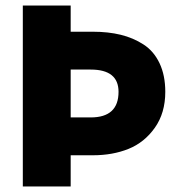

<svg xmlns="http://www.w3.org/2000/svg" viewBox="-20 -670 640 690"><path d="M62 0V-650H234V-556H314Q369 -556 414 -545Q459 -534 496 -510Q533 -486 553.5 -442.5Q574 -399 574 -340Q574 -264 536.5 -211Q499 -158 442 -135Q385 -112 314 -112H234V0ZM234 -248H306Q406 -248 406 -340Q406 -420 306 -420H234Z"/></svg>

Font: TypoPRO Source Code Pro
Style: Regular
Weight: 900
Monospace: yes
Designer: Paul D. Hunt, Teo Tuominen
Foundry: Adobe Systems Incorporated
Version: Version 2.010;PS 1.0;hotconv 1.0.84;makeotf.lib2.5.63406